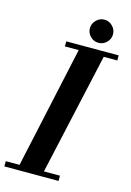

<svg xmlns="http://www.w3.org/2000/svg" viewBox="-143 -991 723 1058"><g transform="rotate(15 218.0 -462.0)"><path d="M65 0 229 -754H372L204 0ZM-7 0V-30H302V0ZM144 -725V-754H443V-725ZM317 -792Q290 -792 270.5 -811.5Q251 -831 251 -858Q251 -884 270.5 -904Q290 -924 317 -924Q344 -924 363.5 -904Q383 -884 383 -858Q383 -831 363.5 -811.5Q344 -792 317 -792Z"/></g></svg>

Font: Libre Bodoni SemiBold
Style: Italic
Weight: 600
Italic angle: -13°
Version: Version 2.003